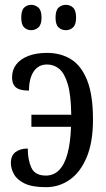

<svg xmlns="http://www.w3.org/2000/svg" viewBox="-20 -765 440 795"><path d="M253 -640Q235 -640 222.5 -651.5Q210 -663 210 -692Q210 -722 222.5 -733.5Q235 -745 253 -745Q270 -745 282.5 -733.5Q295 -722 295 -692Q295 -663 282.5 -651.5Q270 -640 253 -640ZM109 -640Q92 -640 80 -651.5Q68 -663 68 -692Q68 -722 80 -733.5Q92 -745 109 -745Q126 -745 139 -733.5Q152 -722 152 -692Q152 -663 139 -651.5Q126 -640 109 -640ZM170 10Q114 10 82.5 -5Q51 -20 38 -43.5Q25 -67 25 -90Q25 -121 44.5 -135.5Q64 -150 95 -150Q95 -103 110 -70.5Q125 -38 170 -38Q203 -38 225.5 -61.5Q248 -85 260 -130.5Q272 -176 274 -240H110V-290H275Q274 -372 260.5 -417Q247 -462 225 -480Q203 -498 175 -498Q150 -498 133.5 -484.5Q117 -471 108.5 -447Q100 -423 100 -390Q74 -390 58.5 -396Q43 -402 36.5 -414.5Q30 -427 30 -445Q30 -476 47.5 -498.5Q65 -521 97.5 -533.5Q130 -546 175 -546Q231 -546 273.5 -520Q316 -494 340.5 -433.5Q365 -373 365 -270Q365 -176 339 -114Q313 -52 269 -21Q225 10 170 10Z"/></svg>

Font: Noto Serif ExtraCondensed
Style: Regular
Weight: 400
Width: 2
Designer: Monotype Design Team
Foundry: Monotype Imaging Inc.
Version: Version 2.013